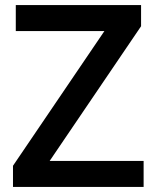

<svg xmlns="http://www.w3.org/2000/svg" viewBox="-20 -734 615 754"><path d="M31 -83 390 -612H42V-714H534V-631L175 -102H544V0H31Z"/></svg>

Font: Noto Sans Georgian Medium
Style: Regular
Weight: 500
Designer: Monotype Design team
Foundry: Monotype Imaging Inc.
Version: Version 1.000